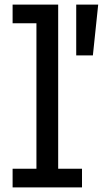

<svg xmlns="http://www.w3.org/2000/svg" viewBox="-20 -810 444 830"><path d="M231.5 -80.5H334.5V0H34.5V-80.5H137.5V-709.5H34.5V-790H231.5ZM309.5 -790H404.5L381.5 -570.5H309.5Z"/></svg>

Font: Hepta Slab ExtraLight Medium
Style: Regular
Weight: 500
Version: Version 1.100